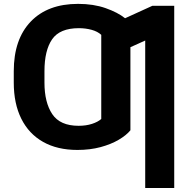

<svg xmlns="http://www.w3.org/2000/svg" viewBox="-20 -757 974 982"><path d="M871.1 -727.3V204.5H722.7V-549.7L647 -515.6V-90.6Q626.4 -65.3 587.4 -42.3Q548.3 -19.2 494.5 -4.6Q440.7 9.9 376.1 9.9Q273.4 9.9 200.5 -31.2Q127.5 -72.4 89 -149.7Q50.4 -226.9 50.4 -334.5V-392.8Q50.4 -556.1 137.3 -646.7Q224.1 -737.2 379.3 -737.2Q458.1 -737.2 520.2 -715.4Q582.4 -693.5 619.7 -663.7L759.2 -727.3ZM207.4 -384.9V-334.5Q207.4 -233 247.3 -173.3Q287.3 -113.6 382.1 -113.6Q420.1 -113.6 450.3 -123.4Q480.5 -133.2 497.9 -148.4V-578.8Q479 -596.2 448.2 -604.6Q417.3 -612.9 383.5 -612.9Q285.9 -612.9 246.6 -556.1Q207.4 -499.3 207.4 -392.8Z"/></svg>

Font: Inter Zeller
Style: Bold
Weight: 700
Designer: Rasmus Andersson; Joe Bland
Foundry: zeller
Version: Version 3.015;git-dec3a8cb1